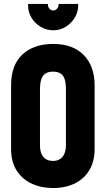

<svg xmlns="http://www.w3.org/2000/svg" viewBox="-20 -939 535 970"><path d="M36 -508V-186Q36 -121 64.5 -77Q93 -33 141 -11Q189 11 248 11Q311 11 358.5 -12.5Q406 -36 432 -80.5Q458 -125 458 -186V-507Q458 -605 403 -661Q348 -717 249 -717Q150 -717 93 -663.5Q36 -610 36 -508ZM182 -205V-487Q182 -520 189 -539.5Q196 -559 210.5 -568Q225 -577 247 -577Q271 -577 285.5 -568Q300 -559 306.5 -539.5Q313 -520 313 -488V-205Q313 -181 305.5 -163Q298 -145 283.5 -135.5Q269 -126 248 -126Q227 -126 212 -135Q197 -144 189.5 -161.5Q182 -179 182 -205ZM375 -919H276V-914Q276 -904 268 -895Q260 -886 249 -886Q238 -886 230 -895Q222 -904 222 -914V-919H122V-911Q122 -878 139 -849.5Q156 -821 185.5 -803.5Q215 -786 249 -786Q284 -786 312 -803.5Q340 -821 357.5 -849.5Q375 -878 375 -911Z"/></svg>

Font: Advent Pro ExtraBold
Style: Regular
Weight: 800
Designer: VivaRado, Andreas Kalpakidis
Foundry: VivaRado, Andreas Kalpakidis
Version: Version 3.000